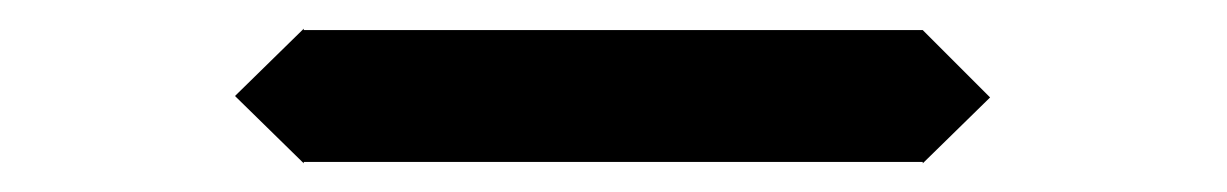

<svg xmlns="http://www.w3.org/2000/svg" viewBox="-20 -567 856 134"><path d="M671 -499 624 -453V-454H192V-453L144 -500L192 -547V-546H624Z"/></svg>

Font: DSEG7 Classic
Style: Regular
Weight: 400
Designer: Keshikan(Twitter:@keshinomi_88pro)
Version: Version 0.46